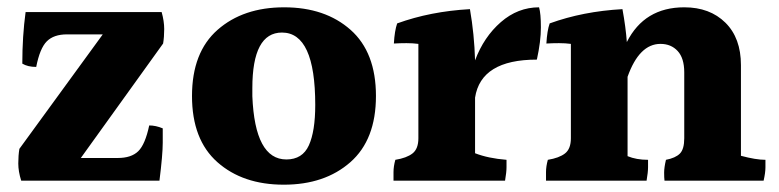

<svg xmlns="http://www.w3.org/2000/svg" viewBox="-20 -539 2129 525"><path d="M422 -506Q429 -481 429 -459.5Q429 -438 426 -420L201 -107H302Q339 -107 358 -125.5Q377 -144 388 -196Q406 -196 425 -188Q425 -182 425 -149Q425 -116 416 -45H38Q30 -70 30 -92Q30 -114 33 -132L261 -445H163Q127 -445 108 -426Q89 -407 79 -356Q56 -356 41 -365Q41 -440 50 -506Z M842 -252Q842 -450 751 -450Q670 -450 670 -298Q670 -287 670 -276Q677 -103 763 -103Q807 -103 824.5 -141.5Q842 -180 842 -252ZM757 -519Q869 -519 938.5 -457.5Q1008 -396 1008 -276.5Q1008 -157 938 -95.5Q868 -34 756 -34Q644 -34 574.5 -95.5Q505 -157 505 -276.5Q505 -396 575 -457.5Q645 -519 757 -519Z M1454 -519Q1459 -502 1459 -464Q1459 -426 1448 -376Q1295 -376 1279 -272V-120Q1315 -106 1365 -102Q1365 -96 1365 -82Q1365 -68 1361 -45H1056Q1056 -53 1056 -68.5Q1056 -84 1061 -102Q1092 -107 1108 -119.5Q1124 -132 1124 -161V-419Q1109 -421 1091.5 -421Q1074 -421 1057 -420Q1059 -455 1066 -475Q1157 -508 1265 -514Q1277 -445 1279 -374Q1303 -438 1349.5 -478.5Q1396 -519 1454 -519Z M2006 -361V-113Q2047 -102 2073 -102Q2073 -96 2073 -81.5Q2073 -67 2068 -45H1797Q1796 -53 1796 -67Q1796 -81 1801 -102Q1827 -107 1839 -119Q1851 -131 1851 -161V-341Q1851 -380 1833 -399.5Q1815 -419 1786 -419Q1728 -419 1696 -329V-112Q1720 -102 1752 -102Q1752 -96 1752 -82Q1752 -68 1748 -45H1473Q1473 -53 1473 -68.5Q1473 -84 1478 -102Q1509 -107 1525 -119.5Q1541 -132 1541 -161V-419Q1526 -421 1508.5 -421Q1491 -421 1474 -420Q1476 -455 1483 -475Q1574 -508 1682 -514Q1691 -465 1694 -424Q1742 -519 1851 -519Q1921 -519 1963.5 -477Q2006 -435 2006 -361Z"/></svg>

Font: Halant
Style: Bold
Weight: 700
Designer: Hitesh Malaviya (Devanagari), Satya Rajpurohit (Latin)
Foundry: Indian Type Foundry
Version: Version 1.101;PS 1.0;hotconv 1.0.78;makeotf.lib2.5.61930; tt